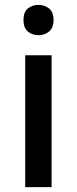

<svg xmlns="http://www.w3.org/2000/svg" viewBox="-20 -765 314 785"><path d="M191 -539V0H83V-539ZM138 -745Q162 -745 180.5 -730.5Q199 -716 199 -683Q199 -651 180.5 -636Q162 -621 138 -621Q112 -621 94 -636Q76 -651 76 -683Q76 -716 94 -730.5Q112 -745 138 -745Z"/></svg>

Font: Noto Sans Kawi Medium
Style: Regular
Weight: 500
Designer: Fadhl Haqq
Version: Version 1.000